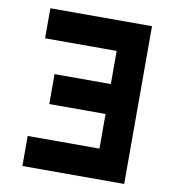

<svg xmlns="http://www.w3.org/2000/svg" viewBox="-79 -769 753 839"><g transform="rotate(10 297.0 -350.0)"><path d="M528 0H76.3V-133.3H394.7V-287H145V-419.7H394.7V-566.7H77V-700H528Z"/></g></svg>

Font: Unageo Variable
Style: Regular
Weight: 300
Designer: Richard Sepsi
Foundry: Richard Sepsi
Version: Version 2.200